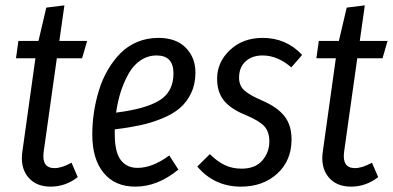

<svg xmlns="http://www.w3.org/2000/svg" viewBox="-20 -677 1451 709"><path d="M189.9 -461.9 141.1 -115.2Q133.8 -56.2 181.2 -56.2Q208 -56.2 244.1 -76.2L267.1 -22.9Q221.7 12.2 167 12.2Q111.8 12.2 82.8 -24.2Q53.7 -60.5 63 -120.1L110.8 -461.9H39.1L47.9 -525.9H122.1L150.9 -648.9L217.8 -657.2L199.2 -525.9H301.8L283.2 -461.9Z M701.7 -409.2Q701.7 -366.7 685.8 -333.3Q669.9 -299.8 643.8 -277.6Q617.7 -255.4 577.9 -239.3Q538.1 -223.1 497.1 -214.4Q456.1 -205.6 403.8 -199.2V-182.1Q403.8 -115.2 425.8 -86.2Q447.8 -57.1 487.8 -57.1Q543.5 -57.1 605 -103L638.7 -50.8Q562 12.2 480 12.2Q404.3 12.2 362.5 -38.8Q320.8 -89.8 320.8 -180.2Q320.8 -221.2 326.9 -262.2Q333 -303.2 345.5 -343.8Q357.9 -384.3 378.2 -418.9Q398.4 -453.6 424.6 -480.2Q450.7 -506.8 486.8 -522Q522.9 -537.1 564.9 -537.1Q630.4 -537.1 666 -500.7Q701.7 -464.4 701.7 -409.2ZM558.6 -472.2Q525.9 -472.2 499.3 -454.3Q472.7 -436.5 455.1 -405.3Q437.5 -374 426 -338.4Q414.6 -302.7 408.7 -261.2Q519 -274.9 569.8 -306.9Q620.6 -338.9 620.6 -405.8Q620.6 -472.2 558.6 -472.2Z M949.7 -537.1Q1037.1 -537.1 1095.7 -474.1L1055.7 -428.2Q1004.9 -472.2 949.7 -472.2Q910.6 -472.2 886.7 -450.2Q862.8 -428.2 862.8 -390.1Q862.8 -361.3 881.6 -343.8Q900.4 -326.2 946.8 -306.2Q1002.9 -282.2 1029.8 -248.8Q1056.6 -215.3 1056.6 -162.1Q1056.6 -84 1003.9 -35.9Q951.2 12.2 869.6 12.2Q771.5 12.2 708.5 -62L754.9 -107.9Q781.2 -81.5 809.1 -67.9Q836.9 -54.2 872.6 -54.2Q922.4 -54.2 948.5 -84.2Q974.6 -114.3 974.6 -154.8Q974.6 -190.4 956.1 -210.7Q937.5 -231 887.7 -252Q832 -274.4 806.9 -305.7Q781.7 -336.9 781.7 -386.2Q781.7 -447.8 829.3 -492.4Q877 -537.1 949.7 -537.1Z M1299.3 -461.9 1250.5 -115.2Q1243.2 -56.2 1290.5 -56.2Q1317.4 -56.2 1353.5 -76.2L1376.5 -22.9Q1331.1 12.2 1276.4 12.2Q1221.2 12.2 1192.1 -24.2Q1163.1 -60.5 1172.4 -120.1L1220.2 -461.9H1148.4L1157.2 -525.9H1231.4L1260.3 -648.9L1327.1 -657.2L1308.6 -525.9H1411.1L1392.6 -461.9Z"/></svg>

Font: Fira Sans Compressed Book
Style: Italic
Weight: 350
Width: 3
Italic angle: -8°
Designer: Carrois Corporate & Edenspiekermann AG
Foundry: Carrois Corporate GbR & Edenspiekermann AG
Version: Version 4.203;PS 004.203;hotconv 1.0.88;makeotf.lib2.5.64775